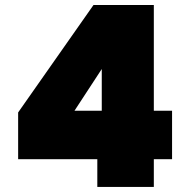

<svg xmlns="http://www.w3.org/2000/svg" viewBox="-20 -740 744 760"><path d="M365.2 0V-109.9H51.8V-294.9L350.1 -720.2H588.9V-301.8H661.1V-109.9H588.9V0ZM274.9 -301.8H382.8V-466.8Z"/></svg>

Font: SVN-Poppins Black
Style: Regular
Weight: 900
Designer: Ninad Kale (Devanagari), Jonny Pinhorn (Latin)
Foundry: Indian Type Foundry
Version: Version 3.002 2017